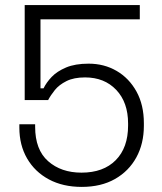

<svg xmlns="http://www.w3.org/2000/svg" viewBox="-20 -720 638 754"><path d="M301 14Q227 14 172 -15.5Q117 -45 86.5 -97.5Q56 -150 56 -219V-232H118V-222Q118 -132 169 -87Q220 -42 300 -42Q386 -42 434.5 -91Q483 -140 483 -227V-235Q483 -318 436.5 -367Q390 -416 314 -416Q270 -416 241 -401.5Q212 -387 195.5 -366.5Q179 -346 169 -327H77V-700H529V-644H139V-373H151Q162 -396 183 -418Q204 -440 239.5 -455Q275 -470 328 -470Q389 -470 438 -441.5Q487 -413 516 -360.5Q545 -308 545 -236V-226Q545 -156 515.5 -102Q486 -48 431.5 -17Q377 14 301 14Z"/></svg>

Font: Space Grotesk Light Light
Style: Regular
Weight: 300
Version: Version 2.000